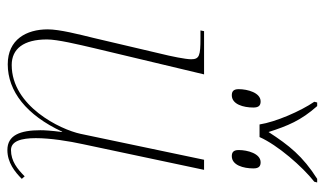

<svg xmlns="http://www.w3.org/2000/svg" viewBox="-204 -686 900 533"><g transform="rotate(90 246.5 -420.0)"><path d="M326 -690H361C383 -740 443 -809 485 -842L487 -850H477C414 -810 384 -772 347 -715C330 -768 315 -805 275 -850H265L263 -842C289 -804 319 -735 326 -690ZM245 -613C270 -613 279 -645 279 -673C279 -688 273 -693 262 -693C238 -693 228 -657 228 -632C228 -617 235 -613 245 -613ZM414 -613C439 -613 448 -645 448 -673C448 -688 442 -693 431 -693C407 -693 397 -657 397 -632C397 -617 404 -613 414 -613ZM397 10C432 10 458 -11 477 -30L470 -38C450 -18 428 0 397 0C372 0 364 -29 364 -69C364 -109 372 -160 381 -201L452 -536H424L352 -193C340 -137 275 -2 161 -2C116 -2 90 -35 90 -100C90 -129 104 -187 114 -230L187 -536H67L65 -526H87C135 -526 145 -523 145 -500C145 -485 137 -445 129 -413L86 -230C76 -189 62 -135 62 -102C62 -43 90 9 159 9C234 9 300 -43 346 -142H347C343 -111 342 -93 342 -82C342 -25 356 10 397 10Z"/></g></svg>

Font: Noto Serif Display Thin
Style: Italic
Weight: 100
Italic angle: -12°
Designer: Monotype Design Team
Foundry: Monotype Imaging Inc.
Version: Version 2.009